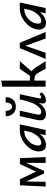

<svg xmlns="http://www.w3.org/2000/svg" viewBox="1152 -1910 765 3108"><g transform="rotate(-90 1534.0 -356.5)"><path d="M545 0H450L452 -315L320 -25H279L149 -315L145 0H68L88 -416H185L309 -155L432 -416H527Z M980 -418H1074L984 0H899L920 -92Q836 6 742 6Q680 6 653.5 -39.5Q627 -85 640 -149Q662 -257 763.5 -337.5Q865 -418 980 -418ZM778 -70Q832 -70 886.5 -134Q941 -198 958 -278L973 -346H969Q885 -346 817 -288Q749 -230 734 -149Q727 -110 739 -90Q751 -70 778 -70Z M1206 -646H1294Q1294 -599 1312 -571Q1330 -543 1361 -543Q1391 -543 1409.5 -571.5Q1428 -600 1428 -646H1515Q1515 -572 1473 -527Q1431 -482 1361 -482Q1291 -482 1248.5 -527Q1206 -572 1206 -646ZM1565 -100 1594 -63Q1528 6 1467 6Q1397 6 1417 -85L1422 -110Q1343 6 1238 6Q1184 6 1156.5 -28Q1129 -62 1146 -137L1207 -418H1296L1236 -147Q1218 -71 1273 -71Q1336 -71 1389.5 -156Q1443 -241 1478 -418H1562L1497 -111Q1487 -71 1512 -71Q1530 -71 1565 -100Z M1933 -228Q1970 -203 2008 -141L2097 0H1974L1919 -102Q1895 -147 1869.5 -164Q1844 -181 1804 -181H1783V0H1685V-703L1783 -719V-255H1837Q1853 -255 1860 -254L1973 -418H2097Z M2570 0H2464L2346 -328L2233 0H2133L2308 -418H2395Z M2953 -418H3047L2957 0H2872L2893 -92Q2809 6 2715 6Q2653 6 2626.5 -39.5Q2600 -85 2613 -149Q2635 -257 2736.5 -337.5Q2838 -418 2953 -418ZM2751 -70Q2805 -70 2859.5 -134Q2914 -198 2931 -278L2946 -346H2942Q2858 -346 2790 -288Q2722 -230 2707 -149Q2700 -110 2712 -90Q2724 -70 2751 -70Z"/></g></svg>

Font: EauTestInfant Semibold
Style: Italic
Weight: 600
Italic angle: -12°
Designer: Christian Thalmann (Catharsis Fonts)
Version: Version 0.001;PS 000.001;hotconv 1.0.88;makeotf.lib2.5.64775